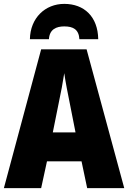

<svg xmlns="http://www.w3.org/2000/svg" viewBox="-20 -969 660 989"><path d="M311 -949C213 -949 136 -877 134 -767H232C235 -818 270 -833 311 -833C356 -833 386 -818 389 -767H486C484 -884 413 -949 311 -949ZM429 0H620L426 -715H192L0 0H192L222 -138H400ZM340 -434 369 -287H252L282 -436C293 -487 305 -551 311 -592C317 -549 330 -483 340 -434Z"/></svg>

Font: Noto Sans Condensed Black
Style: Regular
Weight: 900
Width: 3
Designer: Monotype Design Team
Foundry: Monotype Imaging Inc.
Version: Version 2.013